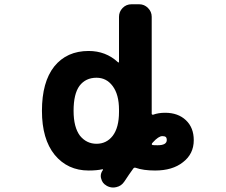

<svg xmlns="http://www.w3.org/2000/svg" viewBox="-20 -794 1040 883"><path d="M469.7 59.6Q450.2 48.8 445.3 27.3Q443.4 21.5 443.4 15.6Q443.4 1 453.1 -11.7Q454.1 -13.7 453.1 -15.1Q452.1 -16.6 451.2 -15.6Q424.8 -9.8 387.7 -9.8Q291 -9.8 231.4 -82Q172.9 -154.3 172.9 -284.2Q172.9 -417 229.5 -488.3Q287.1 -559.6 387.7 -559.6Q466.8 -559.6 522.5 -507.8Q523.4 -505.9 525.4 -506.8Q527.3 -507.8 527.3 -509.8V-716.8Q527.3 -740.2 543.9 -757.3Q560.5 -774.4 585 -774.4H620.1Q643.6 -774.4 660.6 -757.3Q677.7 -740.2 677.7 -716.8V-270.5Q677.7 -268.6 680.2 -267.1Q682.6 -265.6 684.6 -266.6Q709 -275.4 739.3 -275.4Q798.8 -275.4 835 -241.2Q871.1 -207 871.1 -149.4Q871.1 -85.9 821.3 -47.9Q773.4 -9.8 693.4 -9.8Q638.7 -9.8 603.5 -22.5Q596.7 -24.4 592.8 -18.6Q576.2 3.9 551.8 41Q538.1 61.5 515.6 66.4Q507.8 68.4 500 68.4Q485.4 68.4 470.7 60.5ZM682.6 -138.7Q673.8 -129.9 681.6 -127Q686.5 -126 705.1 -126Q747.1 -126 747.1 -150.4Q747.1 -159.2 742.7 -163.6Q738.3 -168 726.6 -168Q709 -168 682.6 -138.7ZM423.8 -436.5Q374 -436.5 345.7 -399.4Q318.4 -362.3 318.4 -284.2Q318.4 -209 347.7 -169.9Q377.9 -132.8 423.8 -132.8Q469.7 -132.8 498 -168.9Q527.3 -207 527.3 -279.3V-289.1Q527.3 -359.4 498 -398.4Q469.7 -436.5 423.8 -436.5Z"/></svg>

Font: Rounded Mgen+ 1mn bold
Style: Bold
Weight: 700
Designer: [Source Han Sans]
Ryoko NISHIZUKA  (kana & ideographs); Paul D. Hunt (Latin, Greek & Cyrillic); Wenlong ZHANG  (bopomofo
Version: Version 1.059.20150602